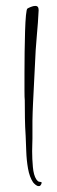

<svg xmlns="http://www.w3.org/2000/svg" viewBox="-20 -491 194 651"><path d="M111 140Q106 140 100.5 135.5Q95 131 92 127Q80 109 75 80.5Q70 52 69 21.5Q68 -9 67 -30Q65 -60 64.5 -90.5Q64 -121 64 -151Q63 -159 63 -184Q63 -209 63 -243Q63 -277 63.5 -314.5Q64 -352 65 -385Q66 -418 68 -439Q70 -460 73 -462Q76 -464 84.5 -467.5Q93 -471 100 -471Q105 -471 108 -468Q110 -465 110.5 -462Q111 -459 111 -456Q110 -435 108.5 -414Q107 -393 105 -372Q104 -359 103 -346.5Q102 -334 101 -321L98 -261Q95 -201 92 -141Q89 -81 90 -21Q90 -13 89.5 -2Q89 9 89 22Q89 48 91.5 75.5Q94 103 103 117Q108 124 112 125Q116 126 118 126H120Q121 127 121 129Q121 132 119 135Q117 138 116 139Q114 140 111 140Z"/></svg>

Font: Qwitcher Grypen
Style: Regular
Weight: 400
Designer: Robert E. Leuschke
Foundry: Robert E. Leuschke
Version: Version 1.100; ttfautohint (v1.8.3)